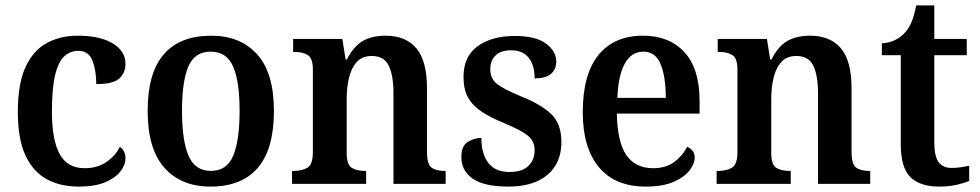

<svg xmlns="http://www.w3.org/2000/svg" viewBox="-20 -680 3623 710"><path d="M271 10Q204 10 153.5 -17Q103 -44 74.5 -104.5Q46 -165 46 -266Q46 -373 75.5 -434.5Q105 -496 155 -522Q205 -548 267 -548Q350 -548 397 -519.5Q444 -491 444 -444Q444 -411 421.5 -390Q399 -369 336 -369Q336 -419 322 -455.5Q308 -492 270 -492Q240 -492 218 -472Q196 -452 184 -403Q172 -354 172 -267Q172 -163 200.5 -110.5Q229 -58 293 -58Q340 -58 373.5 -81Q407 -104 423 -137Q444 -123 444 -94Q444 -71 426 -47Q408 -23 370 -6.5Q332 10 271 10Z M758 10Q650 10 588 -59.5Q526 -129 526 -270Q526 -410 585.5 -479Q645 -548 761 -548Q869 -548 931 -479Q993 -410 993 -270Q993 -129 933.5 -59.5Q874 10 758 10ZM760 -48Q819 -48 842.5 -104.5Q866 -161 866 -270Q866 -379 842 -434Q818 -489 759 -489Q700 -489 676.5 -434Q653 -379 653 -270Q653 -161 677 -104.5Q701 -48 760 -48Z M1060 0V-48H1066Q1097 -48 1117 -60Q1137 -72 1137 -118V-422Q1137 -465 1118 -476.5Q1099 -488 1069 -488H1064V-536H1246L1258 -460H1263Q1286 -507 1320 -527.5Q1354 -548 1406 -548Q1480 -548 1519.5 -501.5Q1559 -455 1559 -353V-119Q1559 -73 1575.5 -60.5Q1592 -48 1623 -48H1628V0H1435V-336Q1435 -401 1417.5 -437Q1400 -473 1355 -473Q1319 -473 1299 -450.5Q1279 -428 1270.5 -392Q1262 -356 1262 -314V-114Q1262 -71 1280.5 -59.5Q1299 -48 1329 -48H1334V0Z M1860 10Q1771 10 1728.5 -19Q1686 -48 1686 -100Q1686 -140 1709.5 -155Q1733 -170 1760 -170Q1760 -112 1785.5 -78Q1811 -44 1864 -44Q1911 -44 1934 -66.5Q1957 -89 1957 -124Q1957 -158 1932.5 -178Q1908 -198 1846 -224Q1794 -245 1760.5 -267.5Q1727 -290 1710.5 -320Q1694 -350 1694 -396Q1694 -471 1746 -509Q1798 -547 1884 -547Q1962 -547 1999.5 -518.5Q2037 -490 2037 -453Q2037 -423 2017 -406.5Q1997 -390 1957 -390Q1957 -440 1934.5 -467Q1912 -494 1871 -494Q1832 -494 1812.5 -475Q1793 -456 1793 -424Q1793 -389 1818 -369.5Q1843 -350 1906 -324Q1979 -295 2017.5 -259Q2056 -223 2056 -155Q2056 -77 2004.5 -33.5Q1953 10 1860 10Z M2368 10Q2254 10 2194.5 -62Q2135 -134 2135 -265Q2135 -405 2193 -476.5Q2251 -548 2358 -548Q2455 -548 2511 -487Q2567 -426 2567 -307V-260H2261Q2263 -154 2296.5 -106Q2330 -58 2395 -58Q2443 -58 2474 -81.5Q2505 -105 2521 -137Q2532 -133 2540.5 -123Q2549 -113 2549 -98Q2549 -75 2530 -50Q2511 -25 2471 -7.5Q2431 10 2368 10ZM2442 -318Q2442 -396 2423 -442.5Q2404 -489 2359 -489Q2315 -489 2290.5 -445Q2266 -401 2263 -318Z M2630 0V-48H2636Q2667 -48 2687 -60Q2707 -72 2707 -118V-422Q2707 -465 2688 -476.5Q2669 -488 2639 -488H2634V-536H2816L2828 -460H2833Q2856 -507 2890 -527.5Q2924 -548 2976 -548Q3050 -548 3089.5 -501.5Q3129 -455 3129 -353V-119Q3129 -73 3145.5 -60.5Q3162 -48 3193 -48H3198V0H3005V-336Q3005 -401 2987.5 -437Q2970 -473 2925 -473Q2889 -473 2869 -450.5Q2849 -428 2840.5 -392Q2832 -356 2832 -314V-114Q2832 -71 2850.5 -59.5Q2869 -48 2899 -48H2904V0Z M3453 10Q3382 10 3346.5 -25Q3311 -60 3311 -147V-476H3241V-520Q3268 -521 3290 -532Q3312 -543 3326 -559Q3341 -575 3351 -599Q3361 -623 3368 -660H3435V-536H3555V-476H3435V-152Q3435 -103 3450.5 -81Q3466 -59 3499 -59Q3517 -59 3533 -61.5Q3549 -64 3564 -67V-11Q3549 -4 3519.5 3Q3490 10 3453 10Z"/></svg>

Font: Noto Serif Ethiopic SemiCondensed SemiBold
Style: Regular
Weight: 600
Width: 4
Designer: Monotype Design Team
Foundry: Monotype Imaging Inc.
Version: Version 2.102; ttfautohint (v1.8.4.7-5d5b)